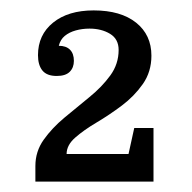

<svg xmlns="http://www.w3.org/2000/svg" viewBox="-20 -750 369 369"><path d="M108 -454H227L238 -504H275V-401H48V-431Q48 -459 64 -481.5Q80 -504 104 -524Q128 -544 152 -563.5Q176 -583 192 -605Q208 -627 208 -654Q208 -675 191.5 -685Q175 -695 152 -695Q138 -695 125.5 -691.5Q113 -688 104.5 -681Q96 -674 93 -662Q107 -662 114.5 -654.5Q122 -647 122 -633Q122 -620 114 -612Q106 -604 89 -604Q70 -604 61.5 -614.5Q53 -625 53 -644Q53 -683 82 -706.5Q111 -730 160 -730Q212 -730 241.5 -706.5Q271 -683 271 -643Q271 -612 254.5 -588.5Q238 -565 214 -547Q190 -529 165.5 -514.5Q141 -500 124.5 -485.5Q108 -471 108 -454Z"/></svg>

Font: Domine Medium
Style: Regular
Weight: 500
Designer: Pablo Impallari, Rodrigo Fuenzalida, Brenda Gallo
Foundry: Pablo Impallari, Rodrigo Fuenzalida, Brenda Gallo
Version: Version 2.000